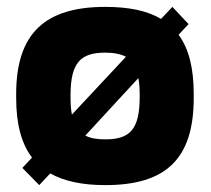

<svg xmlns="http://www.w3.org/2000/svg" viewBox="-20 -529 614 558"><path d="M27 -256V-244C27 -169 42 -112 73 -71L45 -41L94 9L126 -25C167 -2 220 9 286 9C461 9 543 -66 543 -244V-256C543 -331 529 -387 499 -428L528 -459L481 -509L448 -474C408 -498 354 -509 286 -509C113 -509 27 -434 27 -256ZM185 -248V-252C185 -348 215 -376 286 -376C311 -376 331 -372 346 -364L189 -196C186 -210 185 -228 185 -248ZM228 -135 382 -302C385 -288 386 -271 386 -252V-248C386 -153 358 -124 286 -124C262 -124 243 -127 228 -135Z"/></svg>

Font: LT Wave Text Black
Style: Regular
Weight: 900
Designer: Daniel Lyons
Version: Version 2.5 (Glyphs App)